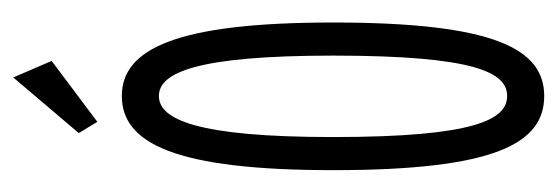

<svg xmlns="http://www.w3.org/2000/svg" viewBox="-296 -535 842 290"><g transform="rotate(-90 125.0 -390.0)"><path d="M86 -664 178 -733 153 -791 69 -692ZM125 11C196 11 236 -64 236 -308C236 -545 196 -627 125 -627C53 -627 13 -545 13 -308C13 -64 53 11 125 11ZM125 -45C90 -45 63 -92 63 -308C63 -515 90 -571 125 -571C160 -571 186 -515 186 -308C186 -92 160 -45 125 -45Z"/></g></svg>

Font: Inconsolata UltraCondensed Thin
Style: Regular
Weight: 100
Width: 1
Monospace: yes
Designer: Raph Levien, Cyreal, Brenton Simpson
Foundry: Raph Levien, Cyreal, Google
Version: Version 3.100